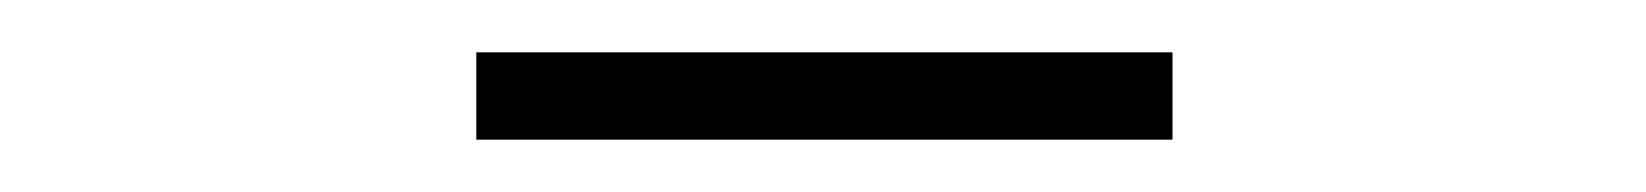

<svg xmlns="http://www.w3.org/2000/svg" viewBox="-20 -722 626 73"><path d="M161.1 -668.9V-702.1H425.8V-668.9Z"/></svg>

Font: Gen Shin Gothic ExtraLight
Style: Regular
Weight: 100
Designer: [Source Han Sans]
Ryoko NISHIZUKA  (kana & ideographs); Paul D. Hunt (Latin, Greek & Cyrillic); Wenlong ZHANG  (bopomofo
Version: Version 1.002.20150607